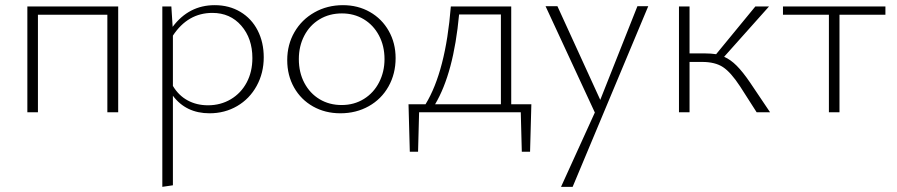

<svg xmlns="http://www.w3.org/2000/svg" viewBox="-20 -435 3475 744"><path d="M438 0H396V-378H127V0H86V-410H438Z M1002 -213Q1002 -152 974.5 -102Q947 -52 899 -24Q851 4 792 4Q701 4 650 -64V283L609 289V-410H644L649 -331Q712 -415 812 -415Q868 -415 911.5 -389Q955 -363 978.5 -317Q1002 -271 1002 -213ZM958 -210Q958 -286 915 -335.5Q872 -385 803 -385Q708 -385 650 -297V-102Q672 -65 707 -46Q742 -27 786 -27Q835 -27 874.5 -50.5Q914 -74 936 -115.5Q958 -157 958 -210Z M1093 -202Q1093 -262 1121 -310.5Q1149 -359 1198.5 -387Q1248 -415 1309 -415Q1367 -415 1413.5 -388.5Q1460 -362 1486.5 -315Q1513 -268 1513 -210Q1513 -149 1485.5 -100Q1458 -51 1409 -23.5Q1360 4 1299 4Q1240 4 1193 -22.5Q1146 -49 1119.5 -96Q1093 -143 1093 -202ZM1470 -206Q1470 -257 1448.5 -297.5Q1427 -338 1389.5 -360.5Q1352 -383 1305 -383Q1256 -383 1218 -360Q1180 -337 1159 -296.5Q1138 -256 1138 -206Q1138 -154 1159.5 -113.5Q1181 -73 1218.5 -50.5Q1256 -28 1304 -28Q1352 -28 1390 -51.5Q1428 -75 1449 -116Q1470 -157 1470 -206Z M2034 153H2002L1998 0H1604L1600 153H1568L1563 -31H1629Q1707 -159 1727 -410H1961V-31H2039ZM1921 -31V-379H1759Q1738 -152 1666 -31Z M2492 -411 2199 289H2154L2285 1L2094 -411H2140L2306 -48L2450 -411Z M2964 0H2912L2848 -100Q2812 -155 2781.5 -175Q2751 -195 2701 -195H2652V0H2611V-410H2652V-228H2713Q2735 -228 2755 -225L2907 -410H2960L2786 -215Q2811 -204 2834.5 -180.5Q2858 -157 2886 -116Z M3411 -378H3233V0H3192V-378H3014V-410H3411Z"/></svg>

Font: Ysabeau Light
Style: Regular
Weight: 300
Designer: Christian Thalmann (Catharsis Fonts)
Version: Version 0.003